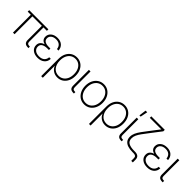

<svg xmlns="http://www.w3.org/2000/svg" viewBox="243 -2071 3618 3618"><g transform="rotate(45 2052.5 -262.0)"><path d="M497.1 0Q395.5 0 395.5 -96.2V-475.6H143.6V0H101.1V-475.6H18.1V-515.6H529.3V-475.6H438.5V-99.1Q438.5 -66.4 452.4 -52.5Q466.3 -38.6 499.5 -38.6H513.7V0Z M763.2 9.3Q679.2 9.3 627.4 -32.2Q575.7 -73.7 575.7 -142.1Q575.7 -190.4 602.8 -221.2Q629.9 -252 678.7 -266.1Q586.4 -293 586.4 -378.4Q586.4 -443.4 636.5 -484.1Q686.5 -524.9 767.6 -524.9Q848.6 -524.9 895.8 -482.2Q942.9 -439.5 947.8 -367.2H906.2Q901.4 -422.9 865.7 -454.3Q830.1 -485.8 767.6 -485.8Q705.1 -485.8 667.2 -456.1Q629.4 -426.3 629.4 -378.4Q629.4 -286.1 772 -286.1H812V-247.1H769Q701.7 -247.1 659.9 -222.4Q618.2 -197.8 618.2 -144Q618.2 -92.3 657.5 -61Q696.8 -29.8 764.2 -29.8Q832.5 -29.8 870.8 -63.2Q909.2 -96.7 912.6 -154.3H955.1Q951.7 -78.1 899.7 -34.4Q847.7 9.3 763.2 9.3Z M1057.1 204.1V-258.3Q1057.1 -338.9 1086.4 -398.7Q1115.7 -458.5 1167 -491.2Q1218.3 -523.9 1284.7 -523.9Q1351.1 -523.9 1402.3 -491.2Q1453.6 -458.5 1482.9 -398.7Q1512.2 -338.9 1512.2 -257.8Q1512.2 -177.2 1483.2 -117.4Q1454.1 -57.6 1403.1 -24.7Q1352.1 8.3 1286.6 8.3Q1220.2 8.3 1170.2 -26.9Q1120.1 -62 1100.6 -117.2H1100.1V204.1ZM1282.7 -31.2Q1336.9 -31.2 1379.2 -58.8Q1421.4 -86.4 1445.3 -137.2Q1469.2 -188 1469.2 -257.8Q1469.2 -327.6 1445.6 -378.4Q1421.9 -429.2 1380.4 -456.8Q1338.9 -484.4 1284.7 -484.4Q1228.5 -484.4 1186.5 -455.8Q1144.5 -427.2 1121.1 -376.2Q1097.7 -325.2 1097.7 -257.8Q1097.7 -153.8 1148.4 -92.5Q1199.2 -31.2 1282.7 -31.2Z M1710.9 0Q1658.2 0 1633.8 -23.2Q1609.4 -46.4 1609.4 -96.2V-515.6H1652.3V-99.1Q1652.3 -65.4 1665.5 -52Q1678.7 -38.6 1711.9 -38.6H1725.1V0Z M2003.4 9.3Q1935.1 9.3 1883.1 -25.1Q1831.1 -59.6 1801.8 -119.9Q1772.5 -180.2 1772.5 -257.3Q1772.5 -335 1801.8 -395.3Q1831.1 -455.6 1883.1 -490.2Q1935.1 -524.9 2003.4 -524.9Q2071.3 -524.9 2123.3 -490.2Q2175.3 -455.6 2204.3 -395.3Q2233.4 -335 2233.4 -257.3Q2233.4 -180.2 2204.3 -119.9Q2175.3 -59.6 2123.3 -25.1Q2071.3 9.3 2003.4 9.3ZM2003.4 -30.8Q2059.1 -30.8 2101.3 -59.6Q2143.6 -88.4 2167 -139.4Q2190.4 -190.4 2190.4 -257.3Q2190.4 -324.7 2167 -376Q2143.6 -427.2 2101.3 -456.1Q2059.1 -484.9 2003.4 -484.9Q1947.3 -484.9 1905 -456.1Q1862.8 -427.2 1839.1 -376Q1815.4 -324.7 1815.4 -257.3Q1815.4 -190.4 1838.9 -139.4Q1862.3 -88.4 1904.8 -59.6Q1947.3 -30.8 2003.4 -30.8Z M2330.6 204.1V-258.3Q2330.6 -338.9 2359.9 -398.7Q2389.2 -458.5 2440.4 -491.2Q2491.7 -523.9 2558.1 -523.9Q2624.5 -523.9 2675.8 -491.2Q2727.1 -458.5 2756.3 -398.7Q2785.6 -338.9 2785.6 -257.8Q2785.6 -177.2 2756.6 -117.4Q2727.5 -57.6 2676.5 -24.7Q2625.5 8.3 2560.1 8.3Q2493.7 8.3 2443.6 -26.9Q2393.6 -62 2374 -117.2H2373.5V204.1ZM2556.2 -31.2Q2610.4 -31.2 2652.6 -58.8Q2694.8 -86.4 2718.8 -137.2Q2742.7 -188 2742.7 -257.8Q2742.7 -327.6 2719 -378.4Q2695.3 -429.2 2653.8 -456.8Q2612.3 -484.4 2558.1 -484.4Q2502 -484.4 2460 -455.8Q2418 -427.2 2394.5 -376.2Q2371.1 -325.2 2371.1 -257.8Q2371.1 -153.8 2421.9 -92.5Q2472.7 -31.2 2556.2 -31.2Z M2984.4 0Q2931.6 0 2907.2 -23.2Q2882.8 -46.4 2882.8 -96.2V-515.6H2925.8V-99.1Q2925.8 -65.4 2939 -52Q2952.1 -38.6 2985.4 -38.6H2998.5V0ZM2888.7 -582 2907.7 -727.5H2951.7L2921.9 -582Z M3385.7 132.8V60.5Q3385.7 29.8 3368.4 14.9Q3351.1 0 3313 0H3285.6Q3214.4 0 3160.4 -17.1Q3106.4 -34.2 3076.2 -71.8Q3045.9 -109.4 3045.9 -170.4Q3045.9 -222.7 3068.4 -272Q3090.8 -321.3 3130.6 -376Q3170.4 -430.7 3223.1 -499L3294.4 -592.3Q3312.5 -616.2 3331.1 -639.9Q3349.6 -663.6 3367.7 -687.5H3060.1V-727.5H3419.4V-687.5L3253.4 -471.2Q3202.6 -405.3 3165.8 -354.7Q3128.9 -304.2 3108.9 -260.7Q3088.9 -217.3 3088.9 -171.9Q3088.9 -97.2 3143.1 -68.4Q3197.3 -39.6 3289.6 -39.6H3313Q3427.7 -39.6 3427.7 60.5V132.8Z M3681.6 9.3Q3597.7 9.3 3545.9 -32.2Q3494.1 -73.7 3494.1 -142.1Q3494.1 -190.4 3521.2 -221.2Q3548.3 -252 3597.2 -266.1Q3504.9 -293 3504.9 -378.4Q3504.9 -443.4 3554.9 -484.1Q3605 -524.9 3686 -524.9Q3767.1 -524.9 3814.2 -482.2Q3861.3 -439.5 3866.2 -367.2H3824.7Q3819.8 -422.9 3784.2 -454.3Q3748.5 -485.8 3686 -485.8Q3623.5 -485.8 3585.7 -456.1Q3547.9 -426.3 3547.9 -378.4Q3547.9 -286.1 3690.4 -286.1H3730.5V-247.1H3687.5Q3620.1 -247.1 3578.4 -222.4Q3536.6 -197.8 3536.6 -144Q3536.6 -92.3 3575.9 -61Q3615.2 -29.8 3682.6 -29.8Q3751 -29.8 3789.3 -63.2Q3827.6 -96.7 3831.1 -154.3H3873.5Q3870.1 -78.1 3818.1 -34.4Q3766.1 9.3 3681.6 9.3Z M4077.1 0Q4024.4 0 4000 -23.2Q3975.6 -46.4 3975.6 -96.2V-515.6H4018.6V-99.1Q4018.6 -65.4 4031.7 -52Q4044.9 -38.6 4078.1 -38.6H4091.3V0Z"/></g></svg>

Font: Inter Display ExtraLight
Style: Regular
Weight: 200
Designer: Rasmus Andersson
Foundry: rsms
Version: Version 4.000;git-a52131595